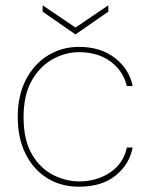

<svg xmlns="http://www.w3.org/2000/svg" viewBox="-20 -693 568 725"><path d="M278 12Q210 12 158 -20.5Q106 -53 76.5 -112Q47 -171 47 -251Q47 -333 78 -392.5Q109 -452 161.5 -484Q214 -516 278 -516Q360 -516 414 -474Q468 -432 481 -368H459Q445 -426 397 -461Q349 -496 279 -496Q226 -496 178 -469Q130 -442 99.5 -388Q69 -334 69 -251Q69 -164 100.5 -110.5Q132 -57 180.5 -32.5Q229 -8 279 -8Q345 -8 395.5 -41.5Q446 -75 459 -136H481Q469 -73 417 -30.5Q365 12 278 12ZM265 -563 141 -649V-673L265 -589L389 -673V-649Z"/></svg>

Font: DM Sans Thin
Style: Regular
Weight: 100
Designer: Colophon Foundry, Jonny Pinhorn
Foundry: Colophon Foundry
Version: Version 4.004; ttfautohint (v1.8.4.7-5d5b)